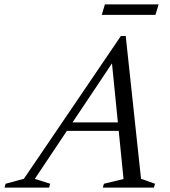

<svg xmlns="http://www.w3.org/2000/svg" viewBox="-90 -852 774 872"><path d="M184.5 -257.5 198 -296H516L503 -257.5ZM550.5 -40 614 -17.5 609 0H377L382 -17.5L471 -39L415 -600H442.5L68 -39.5L138 -17.5L133 0H-69.5L-64.5 -17.5L18.5 -40L459 -688.5H481ZM372 -784.5 386.5 -832H630.5L616 -784.5Z"/></svg>

Font: Newsreader 28pt
Style: Italic
Weight: 400
Italic angle: -17°
Version: Version 1.003